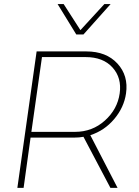

<svg xmlns="http://www.w3.org/2000/svg" viewBox="-20 -909 673 929"><path d="M397.9 -660.2Q494.1 -660.2 548.1 -601.6Q602.1 -543 589.8 -457Q580.1 -389.2 532.7 -333Q485.4 -276.9 417 -254.9L548.8 0H514.2L383.8 -247.1Q363.8 -243.2 338.9 -243.2H127.9L94.2 0H64L157.2 -660.2ZM131.8 -271H342.8Q426.8 -271 487.5 -325.7Q548.3 -380.4 559.1 -457Q569.8 -532.2 524.4 -582.5Q479 -632.8 394 -632.8H183.1ZM258.8 -889.2H288.1L369.1 -763.2L484.9 -889.2H515.1L383.8 -742.2H349.1Z"/></svg>

Font: Human Sans ExtraLight
Style: Italic
Weight: 200
Italic angle: -8°
Designer: Tim Radville
Foundry: Continuum
Version: Version 1.000;FEAKit 1.0